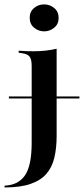

<svg xmlns="http://www.w3.org/2000/svg" viewBox="-63 -643 374 856"><path d="M-23.4 -204V-212.9H291.1V-204ZM78.2 -208.1V-349.2Q78.2 -379 68.5 -391.1Q58.9 -403.2 30.6 -406.5L20.2 -408.1V-416.9Q41.1 -415.3 56.5 -414.9Q71.8 -414.5 86.3 -414.5Q114.5 -414.5 140.3 -417.3Q166.1 -420.2 189.5 -425.8V-416.9V-208.1ZM-42.7 192.7V184.7Q18.5 182.3 48.4 138.7Q78.2 95.2 78.2 -6.5V-208.1H189.5V-36.3Q189.5 16.9 179.4 59.7Q169.4 102.4 144 131.9Q118.5 161.3 73 177Q27.4 192.7 -42.7 192.7ZM133.9 -503.2Q108.9 -503.2 89.1 -519.4Q69.4 -535.5 69.4 -563.7Q69.4 -591.1 88.7 -607.3Q108.1 -623.4 133.9 -623.4Q158.9 -623.4 178.6 -607.3Q198.4 -591.1 198.4 -562.9Q198.4 -535.5 178.6 -519.4Q158.9 -503.2 133.9 -503.2Z"/></svg>

Font: Playfair 144pt SemiCondensed
Style: Bold
Weight: 700
Width: 4
Designer: Claus Eggers Sørensen
Foundry: Claus Eggers Sørensen
Version: Version 2.203